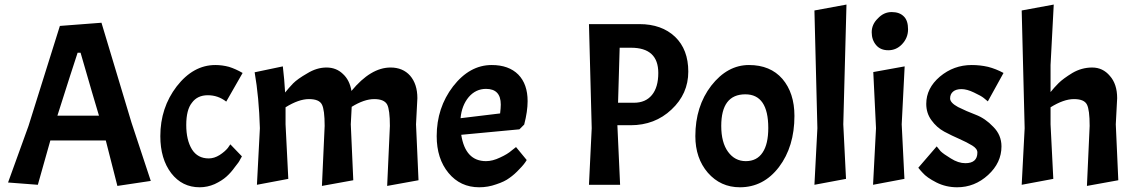

<svg xmlns="http://www.w3.org/2000/svg" viewBox="-20 -794 4878 825"><path d="M484.4 4.9Q471.7 -43.9 434.6 -190.4Q375 -190.4 196.3 -190.4Q182.6 -142.6 142.6 0Q111.3 -2.9 14.6 -9.8Q37.1 -70.3 102.5 -252.9Q136.7 -360.4 237.3 -682.6Q282.2 -686.5 416 -696.3Q448.2 -588.9 544.9 -267.6Q565.4 -205.1 627.9 -16.6Q591.8 -11.7 484.4 4.9ZM326.2 -567.4Q322.3 -567.4 313.5 -567.4Q291 -500 226.6 -296.9Q271.5 -296.9 405.3 -296.9Q384.8 -364.3 326.2 -567.4Z M804.7 -352.5Q780.3 -322.3 780.3 -256.8Q780.3 -192.4 804.7 -152.3Q829.1 -113.3 877 -113.3Q900.4 -113.3 923.8 -127.9Q946.3 -142.6 959 -158.2Q961.9 -163.1 969.7 -173.8Q982.4 -161.1 1019.5 -122.1Q1016.6 -117.2 1011.7 -108.4Q1007.8 -98.6 989.3 -76.2Q972.7 -52.7 953.1 -35.2Q933.6 -17.6 902.3 -2.9Q871.1 10.7 837.9 10.7Q762.7 10.7 715.8 -49.8Q668.9 -111.3 668.9 -209Q668.9 -331.1 739.3 -422.9Q810.5 -514.6 905.3 -514.6Q934.6 -514.6 963.9 -506.8Q992.2 -498 1022.5 -480.5Q999 -439.5 952.1 -357.4Q917 -384.8 873 -384.8Q828.1 -384.8 804.7 -352.5Z M1363.3 -344.7Q1351.6 -368.2 1307.6 -368.2Q1263.7 -368.2 1207 -333Q1207 -308.6 1207 -259.8Q1210 -201.2 1218.8 -25.4Q1184.6 -18.6 1084 0Q1086.9 -60.5 1096.7 -243.2Q1092.8 -377 1074.2 -483.4Q1114.3 -491.2 1195.3 -508.8Q1202.1 -451.2 1205.1 -396.5Q1220.7 -416 1239.3 -435.5Q1258.8 -455.1 1299.8 -478.5Q1340.8 -503.9 1382.8 -503.9Q1424.8 -503.9 1453.1 -476.6Q1482.4 -450.2 1490.2 -403.3Q1573.2 -503.9 1658.2 -503.9Q1710.9 -503.9 1742.2 -468.8Q1773.4 -432.6 1773.4 -372.1Q1771.5 -335 1767.6 -259.8Q1770.5 -200.2 1778.3 -19.5Q1744.1 -13.7 1643.6 4.9Q1646.5 -59.6 1655.3 -252.9Q1655.3 -322.3 1643.6 -344.7Q1630.9 -368.2 1587.9 -368.2Q1544.9 -368.2 1491.2 -335Q1490.2 -309.6 1487.3 -259.8Q1490.2 -200.2 1498 -19.5Q1464.8 -13.7 1363.3 4.9Q1366.2 -59.6 1375 -252.9Q1375 -322.3 1363.3 -344.7Z M2068.4 -101.6Q2096.7 -101.6 2128.9 -117.2Q2161.1 -131.8 2178.7 -147.5Q2185.5 -152.3 2197.3 -162.1Q2209 -148.4 2243.2 -106.4Q2233.4 -88.9 2211.9 -67.4Q2191.4 -44.9 2168.9 -29.3Q2148.4 -13.7 2112.3 -2Q2077.1 10.7 2039.1 10.7Q1958 10.7 1907.2 -50.8Q1856.4 -112.3 1856.4 -209Q1856.4 -331.1 1926.8 -422.9Q1998 -514.6 2092.8 -514.6Q2166 -514.6 2207 -473.6Q2247.1 -432.6 2247.1 -359.4Q2247.1 -315.4 2232.4 -258.8Q2225.6 -252 2211.9 -238.3Q2149.4 -232.4 1961.9 -214.8Q1979.5 -101.6 2068.4 -101.6ZM2068.4 -412.1Q2024.4 -412.1 1994.1 -377Q1963.9 -340.8 1959 -286.1Q2015.6 -293 2128.9 -306.6Q2131.8 -330.1 2131.8 -344.7Q2131.8 -412.1 2068.4 -412.1Z M2727.5 -690.4Q2823.2 -690.4 2880.9 -635.7Q2937.5 -581.1 2937.5 -486.3Q2937.5 -390.6 2865.2 -323.2Q2793.9 -255.9 2689.5 -255.9Q2670.9 -255.9 2632.8 -255.9Q2635.7 -192.4 2644.5 0Q2611.3 0 2510.7 0Q2513.7 -60.5 2522.5 -243.2Q2519.5 -354.5 2510.7 -690.4Q2564.5 -690.4 2727.5 -690.4ZM2691.4 -588.9Q2679.7 -588.9 2642.6 -588.9Q2640.6 -530.3 2635.7 -352.5Q2652.3 -352.5 2704.1 -352.5Q2753.9 -352.5 2781.2 -385.7Q2808.6 -418.9 2808.6 -480.5Q2808.6 -588.9 2691.4 -588.9Z M3036.1 -425.8Q3105.5 -514.6 3198.2 -514.6Q3290 -514.6 3341.8 -455.1Q3393.6 -394.5 3393.6 -295.9Q3393.6 -164.1 3327.1 -76.2Q3260.7 10.7 3159.2 10.7Q3076.2 10.7 3021.5 -51.8Q2967.8 -114.3 2967.8 -209Q2967.8 -336.9 3036.1 -425.8ZM3281.2 -244.1Q3281.2 -388.7 3182.6 -388.7Q3079.1 -388.7 3079.1 -252.9Q3079.1 -181.6 3108.4 -141.6Q3137.7 -101.6 3184.6 -101.6Q3232.4 -101.6 3256.8 -138.7Q3281.2 -174.8 3281.2 -244.1Z M3617.2 -774.4Q3613.3 -645.5 3603.5 -259.8Q3606.4 -201.2 3615.2 -25.4Q3581.1 -18.6 3479.5 0Q3482.4 -60.5 3492.2 -243.2Q3489.3 -369.1 3479.5 -749Q3513.7 -754.9 3617.2 -774.4Z M3867.2 -508.8Q3864.3 -446.3 3854.5 -259.8Q3857.4 -201.2 3866.2 -25.4Q3832 -18.6 3731.4 0Q3734.4 -60.5 3744.1 -243.2Q3741.2 -303.7 3732.4 -484.4Q3766.6 -490.2 3867.2 -508.8ZM3752 -714.8Q3777.3 -742.2 3811.5 -742.2Q3845.7 -742.2 3864.3 -722.7Q3881.8 -705.1 3881.8 -668Q3881.8 -630.9 3855.5 -603.5Q3831.1 -578.1 3796.9 -578.1Q3763.7 -578.1 3745.1 -599.6Q3725.6 -622.1 3725.6 -655.3Q3725.6 -689.5 3752 -714.8Z M4127.9 -92.8Q4179.7 -92.8 4179.7 -138.7Q4179.7 -155.3 4157.2 -168.9Q4134.8 -182.6 4101.6 -197.3Q4070.3 -210.9 4037.1 -228.5Q4004.9 -246.1 3982.4 -277.3Q3960 -307.6 3960 -347.7Q3960 -415 4018.6 -464.8Q4078.1 -514.6 4155.3 -514.6Q4191.4 -514.6 4225.6 -506.8Q4259.8 -498 4292 -480.5Q4269.5 -439.5 4224.6 -358.4Q4217.8 -364.3 4207 -373Q4196.3 -381.8 4165 -396.5Q4134.8 -411.1 4111.3 -411.1Q4087.9 -411.1 4075.2 -400.4Q4062.5 -389.6 4062.5 -371.1Q4062.5 -352.5 4096.7 -334Q4131.8 -316.4 4172.9 -300.8Q4213.9 -285.2 4248 -249Q4283.2 -213.9 4283.2 -165Q4283.2 -94.7 4225.6 -42Q4168 10.7 4092.8 10.7Q4044.9 10.7 4003.9 -9.8Q3961.9 -31.2 3944.3 -51.8Q3937.5 -58.6 3925.8 -73.2Q3945.3 -95.7 4004.9 -165Q4010.7 -157.2 4021.5 -144.5Q4033.2 -132.8 4065.4 -113.3Q4097.7 -92.8 4127.9 -92.8Z M4650.4 -344.7Q4638.7 -368.2 4594.7 -368.2Q4550.8 -368.2 4494.1 -333Q4494.1 -308.6 4494.1 -259.8Q4497.1 -201.2 4505.9 -25.4Q4471.7 -18.6 4370.1 0Q4373 -60.5 4382.8 -243.2Q4379.9 -369.1 4370.1 -749Q4404.3 -754.9 4507.8 -774.4Q4503.9 -709 4494.1 -514.6Q4494.1 -485.4 4494.1 -398.4Q4509.8 -418 4528.3 -436.5Q4547.9 -456.1 4587.9 -480.5Q4627.9 -503.9 4672.9 -503.9Q4718.8 -503.9 4749 -467.8Q4780.3 -432.6 4780.3 -372.1Q4778.3 -335 4774.4 -259.8Q4777.3 -200.2 4785.2 -19.5Q4752 -13.7 4650.4 4.9Q4653.3 -59.6 4662.1 -252.9Q4662.1 -322.3 4650.4 -344.7Z"/></svg>

Font: Acme Polish
Style: Regular
Weight: 400
Designer: Juan Pablo del Peral
Version: Version 1.002